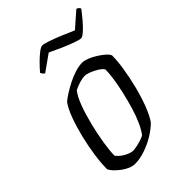

<svg xmlns="http://www.w3.org/2000/svg" viewBox="-204 -787 880 880"><g transform="rotate(-45 236.0 -346.5)"><path d="M143 0Q128 0 111.5 -7Q95 -14 79.5 -25.5Q64 -37 52 -49.5Q40 -62 35 -74Q35 -111 42 -160.5Q49 -210 61.5 -261Q74 -312 90 -355Q106 -398 124 -422Q137 -433 157.5 -446Q178 -459 202.5 -471.5Q227 -484 252.5 -492Q278 -500 300 -500Q313 -500 332 -492.5Q351 -485 370 -473Q389 -461 403 -448.5Q417 -436 420 -426Q420 -391 412.5 -343.5Q405 -296 392.5 -246.5Q380 -197 363.5 -153.5Q347 -110 328 -83Q306 -61 274.5 -42Q243 -23 208.5 -11.5Q174 0 143 0ZM180 -49Q188 -49 203.5 -52Q219 -55 234.5 -60Q250 -65 258 -70Q273 -89 287.5 -121Q302 -153 313.5 -192Q325 -231 334 -270.5Q343 -310 348 -344.5Q353 -379 353 -402Q347 -413 330.5 -423.5Q314 -434 295.5 -441.5Q277 -449 264 -449Q251 -449 232 -443.5Q213 -438 193 -428Q175 -406 159 -363Q143 -320 130.5 -269Q118 -218 110.5 -171Q103 -124 103 -93Q113 -80 127 -70Q141 -60 155.5 -54.5Q170 -49 180 -49ZM375 -582Q365 -582 338.5 -591.5Q312 -601 280.5 -615Q249 -629 224 -641L145 -585Q141 -587 136.5 -592.5Q132 -598 130 -603Q146 -622 164.5 -640.5Q183 -659 200 -672Q217 -685 226 -685Q236 -685 262.5 -676Q289 -667 321.5 -653.5Q354 -640 381 -628L455 -693Q463 -691 467 -686Q471 -681 472 -678Q456 -657 437 -634.5Q418 -612 401 -597Q384 -582 375 -582Z"/></g></svg>

Font: Texturina 12pt Thin
Style: Italic
Weight: 250
Italic angle: -11°
Designer: Guillermo Torres Carreño
Foundry: Omnibus-Type
Version: Version 1.002